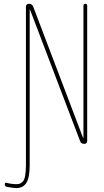

<svg xmlns="http://www.w3.org/2000/svg" viewBox="-20 -750 540 1001"><path d="M13.7 223.6Q4.9 220.7 4.9 210Q4.9 201.2 14.6 203.1Q39.1 210 65.4 210Q76.2 210 82 208Q87.9 206.1 97.2 198.2Q106.4 190.4 110.8 167.5Q115.2 144.5 115.2 110.4V-713.9Q115.2 -729.5 130.9 -730.5Q147.5 -730.5 153.3 -714.8L413.1 -31.2Q413.1 -30.3 414.1 -30.3Q415 -30.3 415 -31.2V-719.7Q415 -729.5 424.8 -730Q434.6 -730.5 434.6 -719.7V-15.6Q434.6 0 418.9 0Q402.3 0 397.5 -14.6L136.7 -699.2Q136.7 -700.2 135.7 -700.2Q134.8 -700.2 134.8 -699.2V110.4Q134.8 175.8 117.7 203.1Q100.6 230.5 65.4 230.5Q40 229.5 13.7 223.6Z"/></svg>

Font: Rounded-L Mgen+ 2m thin
Style: Regular
Weight: 100
Designer: [Source Han Sans]
Ryoko NISHIZUKA  (kana & ideographs); Paul D. Hunt (Latin, Greek & Cyrillic); Wenlong ZHANG  (bopomofo
Version: Version 1.059.20150602